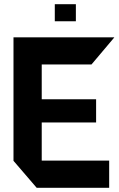

<svg xmlns="http://www.w3.org/2000/svg" viewBox="-20 -891 563 911"><path d="M154 0 44 -128V-129H498V0ZM44 -129V-714H178V-129ZM178 -310V-420H436V-310ZM178 -585V-714H522V-713L414 -585ZM240 -790V-871H340V-790Z"/></svg>

Font: Foldit SemiBold
Style: Regular
Weight: 600
Version: Version 1.003